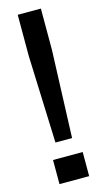

<svg xmlns="http://www.w3.org/2000/svg" viewBox="-124 -840 476 881"><g transform="rotate(-15 114.0 -400.0)"><path d="M74.5 -189 59 -604.5V-800H169V-604.5L153.5 -189ZM43 0V-114.5H184V0Z"/></g></svg>

Font: Big Shoulders Stencil Display
Style: Bold
Weight: 700
Designer: Patric King
Foundry: XO Type Co
Version: Version 1.000